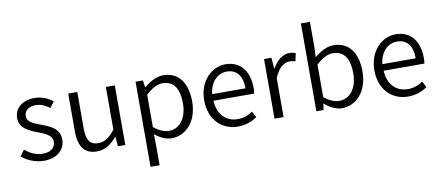

<svg xmlns="http://www.w3.org/2000/svg" viewBox="-84 -1139 3938 1713"><g transform="rotate(-10 1885.5 -282.5)"><path d="M233 13C358 13 426 -59 426 -145C426 -248 339 -279 259 -310C197 -333 141 -353 141 -407C141 -451 174 -489 246 -489C296 -489 334 -468 370 -441L410 -494C369 -527 310 -554 246 -554C129 -554 62 -487 62 -403C62 -311 146 -276 222 -247C282 -225 348 -199 348 -141C348 -91 311 -51 236 -51C168 -51 120 -78 73 -116L33 -61C83 -19 156 13 233 13Z M714 13C789 13 843 -27 894 -86H897L904 0H971V-540H890V-153C836 -87 795 -58 738 -58C663 -58 631 -103 631 -207V-540H549V-197C549 -59 601 13 714 13Z M1159 231H1241V45L1239 -50C1289 -10 1341 13 1391 13C1515 13 1626 -94 1626 -278C1626 -445 1552 -554 1411 -554C1347 -554 1287 -517 1237 -477H1234L1226 -540H1159ZM1379 -56C1342 -56 1292 -71 1241 -115V-408C1296 -458 1345 -485 1392 -485C1500 -485 1542 -401 1542 -277C1542 -141 1473 -56 1379 -56Z M1990 13C2064 13 2119 -12 2165 -41L2136 -97C2095 -69 2053 -53 1999 -53C1891 -53 1819 -132 1814 -252H2183C2186 -266 2187 -283 2187 -301C2187 -457 2109 -554 1974 -554C1850 -554 1733 -445 1733 -269C1733 -92 1847 13 1990 13ZM1813 -312C1824 -423 1895 -488 1975 -488C2063 -488 2115 -427 2115 -312Z M2323 0H2405V-352C2442 -446 2498 -480 2543 -480C2565 -480 2577 -477 2595 -471L2611 -542C2593 -551 2577 -554 2554 -554C2493 -554 2438 -509 2401 -441H2398L2390 -540H2323Z M2934 13C3058 13 3169 -94 3169 -279C3169 -445 3095 -554 2954 -554C2892 -554 2831 -519 2780 -476L2784 -575V-796H2702V0H2767L2775 -56H2779C2826 -13 2884 13 2934 13ZM2922 -56C2885 -56 2833 -71 2784 -115V-408C2838 -458 2888 -485 2935 -485C3043 -485 3085 -401 3085 -277C3085 -141 3016 -56 2922 -56Z M3532 13C3606 13 3661 -12 3707 -41L3678 -97C3637 -69 3595 -53 3541 -53C3433 -53 3361 -132 3356 -252H3725C3728 -266 3729 -283 3729 -301C3729 -457 3651 -554 3516 -554C3392 -554 3275 -445 3275 -269C3275 -92 3389 13 3532 13ZM3355 -312C3366 -423 3437 -488 3517 -488C3605 -488 3657 -427 3657 -312Z"/></g></svg>

Font: Noto Sans HK DemiLight
Style: Regular
Weight: 350
Designer: Ryoko NISHIZUKA 西塚涼子 (kana, bopomofo & ideographs); Paul D. Hunt (Latin, Greek & Cyrillic); Sandoll Communications 산돌커뮤니
Foundry: Adobe
Version: Version 2.004;hotconv 1.0.118;makeotfexe 2.5.65603